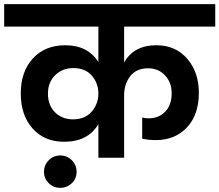

<svg xmlns="http://www.w3.org/2000/svg" viewBox="-41 -760 1057 925"><path d="M433 0V-162Q383 -77 268 -77Q173 -77 116 -141Q59 -205 59 -310Q59 -415 117.5 -478.5Q176 -542 273 -542Q382 -542 433 -461V-632H-21V-740H996V-632H557V-459Q604 -542 712 -542Q805 -542 861 -477Q917 -412 917 -313Q917 -207 859.5 -146Q802 -85 710 -85Q675 -85 644 -92V-194Q656 -190 675 -190Q724 -190 755 -222Q786 -254 786 -310Q786 -363 754 -397Q722 -431 672 -431Q616 -431 586.5 -393Q557 -355 557 -301V0ZM249 145Q217 145 194 122.5Q171 100 171 68Q171 35 194 12Q217 -11 249 -11Q282 -11 305 12Q328 35 328 68Q328 100 305 122.5Q282 145 249 145ZM311 -185Q369 -185 401 -222.5Q433 -260 433 -309Q433 -359 401.5 -395.5Q370 -432 312 -432Q260 -432 225 -398Q190 -364 190 -309Q190 -253 224 -219Q258 -185 311 -185Z"/></svg>

Font: SVN-Poppins SemiBold
Style: Regular
Weight: 600
Designer: Ninad Kale (Devanagari), Jonny Pinhorn (Latin)
Foundry: Indian Type Foundry
Version: Version 3.002 2017